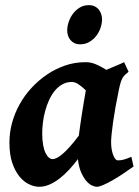

<svg xmlns="http://www.w3.org/2000/svg" viewBox="-20 -695 532 735"><path d="M281.7 -175.8Q284.2 -195.8 287.6 -219.2Q291 -242.7 294.7 -266.1Q298.3 -289.6 302 -311Q305.7 -332.5 308.6 -349.1Q294.9 -362.3 280.8 -372.1Q266.6 -381.8 253.9 -381.3Q233.9 -380.9 217.8 -371.6Q201.7 -362.3 189.2 -346.9Q176.8 -331.5 167.7 -311.5Q158.7 -291.5 152.8 -269.8Q147 -248 144.3 -226.1Q141.6 -204.1 141.6 -185.1Q141.6 -159.2 145 -140.4Q148.4 -121.6 154.3 -109.4Q160.2 -97.2 167.2 -91.6Q174.3 -85.9 181.6 -85.9Q188 -85.9 197.3 -90.3Q206.5 -94.7 219 -105.2Q231.4 -115.7 247.1 -133.1Q262.7 -150.4 281.7 -175.8ZM491.2 -57.6Q470.7 -43 449.5 -28.8Q428.2 -14.6 409.2 -3.9Q390.1 6.8 374.8 13.4Q359.4 20 350.6 20Q342.8 20 331.8 14.9Q320.8 9.8 310.3 -2.4Q299.8 -14.6 290.8 -34.9Q281.7 -55.2 278.3 -85.9Q262.2 -64.5 244.4 -45.2Q226.6 -25.9 207.8 -11.5Q189 2.9 169.4 11.5Q149.9 20 129.9 20Q111.8 20 91.8 10.7Q71.8 1.5 54.9 -18.8Q38.1 -39.1 27.1 -71Q16.1 -103 16.1 -148.9Q16.1 -187.5 26.1 -224.4Q36.1 -261.2 54.7 -294.9Q73.2 -328.6 100.3 -358.2Q127.4 -387.7 162.1 -411.1Q188.5 -429.2 226.1 -443.1Q263.7 -457 308.6 -457Q329.1 -457 349.1 -448Q369.1 -439 387.2 -427.7Q405.8 -436 423.6 -443.1Q441.4 -450.2 455.1 -457L472.2 -420.4Q463.9 -413.6 458.3 -408.2Q452.6 -402.8 448.7 -395.8Q444.8 -388.7 441.7 -378.4Q438.5 -368.2 435.1 -351.6Q427.7 -316.4 422.1 -284.9Q416.5 -253.4 412.8 -227.1Q409.2 -200.7 407.2 -181.2Q405.3 -161.6 405.3 -150.9Q405.3 -137.7 407.2 -125.2Q409.2 -112.8 412.8 -102.8Q416.5 -92.8 421.1 -86.9Q425.8 -81.1 431.6 -81.1Q441.4 -81.1 452.4 -83.7Q463.4 -86.4 482.9 -94.7ZM370.6 -621.1Q370.6 -605.5 365 -588.6Q359.4 -571.8 348.6 -557.9Q337.9 -543.9 322.3 -534.7Q306.6 -525.4 287.1 -525.4Q273.9 -525.4 264.6 -530Q255.4 -534.7 249.3 -542.2Q243.2 -549.8 240.2 -559.3Q237.3 -568.8 237.3 -579.1Q237.3 -593.8 242.9 -610.8Q248.5 -627.9 259 -642.1Q269.5 -656.2 284.9 -665.8Q300.3 -675.3 319.8 -675.3Q333 -675.3 342.5 -670.7Q352.1 -666 358.2 -658.2Q364.3 -650.4 367.4 -640.9Q370.6 -631.3 370.6 -621.1Z"/></svg>

Font: Gentium Book Basic
Style: Bold Italic
Weight: 700
Italic angle: -8°
Designer: J. Victor Gaultney and Annie Olsen
Foundry: SIL International
Version: Version 1.102; 2013; Maintenance release